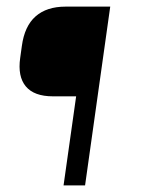

<svg xmlns="http://www.w3.org/2000/svg" viewBox="-20 -560 437 580"><path d="M313 -540 237 0H172L210 -269H140Q83 -269 58 -299Q33 -329 41 -385L46 -421Q54 -481 87.5 -510.5Q121 -540 178 -540Z"/></svg>

Font: Pathway Extreme SemiCondensed ExtraLight
Style: Italic
Weight: 250
Width: 4
Italic angle: -8°
Version: Version 1.001;gftools[0.9.26]